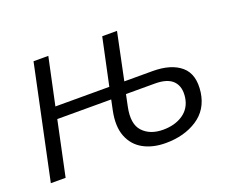

<svg xmlns="http://www.w3.org/2000/svg" viewBox="-91 -672 1008 830"><g transform="rotate(-20 413.0 -257.0)"><path d="M544 7Q485 7 442 -16.5Q399 -40 380.5 -87Q362 -134 376 -203L386 -251H138L85 0H17L127 -521H195L149 -305H397L443 -521H511L466 -305H596Q681 -305 726 -266.5Q771 -228 760 -147Q749 -71 689 -32Q629 7 544 7ZM443 -198Q427 -122 460 -86.5Q493 -51 553 -51Q608 -51 645 -76.5Q682 -102 689 -149Q696 -197 671 -224Q646 -251 587 -251H454Z"/></g></svg>

Font: Raleway
Style: Italic
Weight: 400
Italic angle: -12°
Designer: Matt McInerney, Pablo Impallari, Rodrigo Fuenzalida
Foundry: Matt McInerney, Pablo Impallari, Rodrigo Fuenzalida
Version: Version 4.026